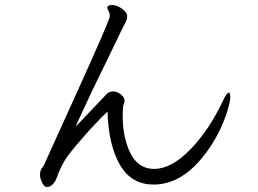

<svg xmlns="http://www.w3.org/2000/svg" viewBox="-20 -750 1040 773"><path d="M482 -344 476 -324Q474 -308 474 -281Q474 -207 499 -146Q531 -70 600.5 -70Q670 -70 746 -148Q822 -226 879 -347Q893 -377 902 -377Q907 -377 907 -358Q907 -339 893 -296Q859 -192 789 -109Q703 -7 598 -7Q512 -7 466 -81Q430 -140 418 -232Q413 -270 413 -301Q365 -255 317 -200Q269 -145 253.5 -123.5Q238 -102 227 -79Q216 -56 209 -36Q202 -16 191 -6.5Q180 3 169 3Q158 3 149.5 -15Q141 -33 141 -45Q141 -57 144 -64.5Q147 -72 151 -76.5Q155 -81 157 -85.5Q159 -90 290.5 -380Q422 -670 422 -684Q422 -698 417 -706Q412 -714 412 -718Q412 -730 431 -730Q450 -730 471 -715Q492 -700 492 -685Q492 -670 485 -658.5Q478 -647 463 -615.5Q448 -584 425.5 -537.5Q403 -491 377 -438Q351 -385 327 -333Q303 -281 284 -240Q307 -263 353 -312Q399 -361 409.5 -371.5Q420 -382 436 -382Q452 -382 467 -369.5Q482 -357 482 -344Z"/></svg>

Font: ToneOZ-Pinyin-WenKai-Regular
Style: Regular
Weight: 400
Designer: Fontworks Inc.
Foundry: ToneOZ
Version: Version 0.240331